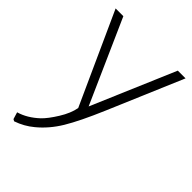

<svg xmlns="http://www.w3.org/2000/svg" viewBox="-201 -573 860 860"><g transform="rotate(45 228.5 -143.5)"><path d="M239 -87 408 -483H457L306 -128Q257 -13 220.5 47.5Q184 108 134 149Q97 180 50 196L41 191L31 158Q80 144 125 102Q148 80 176 35Q204 -10 211 -49L14 -483H63Z"/></g></svg>

Font: Gmarket Sans TTF Light
Style: Regular
Weight: 300
Designer: Creative Director : Sungho Lee; Art Director : Kiwoong Choi; Project Manager : Sori Yang, Jongwook Yoon; Font Designer :
Foundry: Sandoll Inc.
Version: Version 1.000;hotconv 1.0.109;makeotfexe 2.5.65596